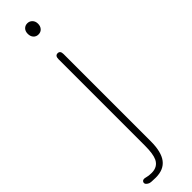

<svg xmlns="http://www.w3.org/2000/svg" viewBox="-370 -719 955 955"><g transform="rotate(-45 107.5 -241.5)"><path d="M31 256Q-5 256 -13 252Q-34 242 -29 228Q-23 214 -1 221Q12 225 33 225Q75 225 92 191Q105 164 105 106V-503Q105 -527 123 -527Q141 -527 141 -503V110Q141 185 114 220.5Q87 256 31 256ZM122 -660Q106 -660 96 -671Q86 -682 86 -700Q86 -718 96 -728.5Q106 -739 121.5 -739Q137 -739 147.5 -728Q158 -717 158 -699.5Q158 -682 148 -671Q138 -660 122 -660Z"/></g></svg>

Font: Resource Han Rounded KR ExtraLight
Style: Regular
Weight: 250
Designer: Cyano Hao (round all glyphs); Ryoko NISHIZUKA 西塚涼子 (kana, bopomofo & ideographs); Paul D. Hunt (Latin, Greek & Cyrillic)
Foundry: Cyano Hao
Version: 0.990